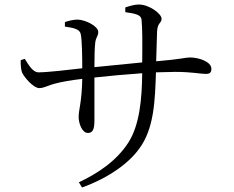

<svg xmlns="http://www.w3.org/2000/svg" viewBox="-20 -787 1040 852"><path d="M72 -520C71 -503 73 -477 78 -465C88 -443 129 -396 154 -396C176 -396 198 -410 224 -416C254 -424 294 -431 345 -437C343 -331 329 -302 329 -268C329 -240 344 -197 370 -197C391 -197 399 -212 399 -252V-443C462 -450 539 -457 611 -462C610 -346 599 -232 550 -155C495 -69 408 -15 330 22L344 45C466 1 555 -66 599 -129C664 -217 668 -342 672 -466L757 -468C832 -468 869 -459 893 -459C911 -459 918 -465 918 -482C918 -513 863 -532 823 -532C801 -532 791 -525 673 -515L677 -647C679 -688 697 -683 697 -704C697 -726 642 -767 596 -767C578 -767 557 -761 536 -754V-733C579 -727 605 -722 608 -701C612 -662 612 -600 611 -510L399 -489C399 -533 400 -573 402 -591C404 -623 416 -624 416 -645C416 -672 356 -700 324 -700C307 -700 285 -695 268 -689V-669C310 -663 333 -657 338 -637C344 -613 345 -535 345 -484C285 -477 190 -466 151 -466C126 -466 108 -497 90 -526Z"/></svg>

Font: Harano Aji Mincho TW
Style: Regular
Weight: 400
Foundry: Masamichi Hosoda
Version: HaranoAjiMinchoTW-Regular version 20230610;ttx 4.39.4